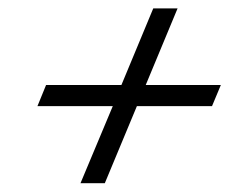

<svg xmlns="http://www.w3.org/2000/svg" viewBox="-20 -558 538 446"><path d="M167 -132.5 242 -311.5H67L87 -360.5H262L336 -538.5H392.5L318.5 -360.5H493L472.5 -311.5H298L223.5 -132.5Z"/></svg>

Font: Libre Caslon Text
Style: Italic
Weight: 400
Italic angle: -22.583°
Designer: Pablo Impallari, Rodrigo Fuenzalida, Katja Schimmel
Foundry: Pablo Impallari, Rodrigo Fuenzalida
Version: Version 2.000